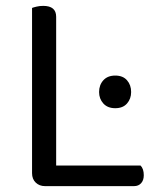

<svg xmlns="http://www.w3.org/2000/svg" viewBox="-20 -633 541 653"><path d="M133 0Q114 0 101.5 -12Q89 -24 89 -44V-606Q94 -608 104.5 -610.5Q115 -613 127 -613Q171 -613 171 -576V-70H458Q469 -59 469 -37Q469 -20 460 -10Q451 0 436 0ZM317 -320Q317 -344 331.5 -360Q346 -376 372 -376Q398 -376 412 -360Q426 -344 426 -320Q426 -297 412 -281Q398 -265 372 -265Q346 -265 331.5 -281Q317 -297 317 -320Z"/></svg>

Font: Baloo Bhai 2
Style: Regular
Weight: 400
Designer: Supriya Tembe, Noopur Datye and Ek Type
Foundry: Ek Type
Version: Version 1.640;PS 1.000;hotconv 16.6.51;makeotf.lib2.5.65220;